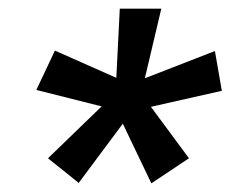

<svg xmlns="http://www.w3.org/2000/svg" viewBox="-20 -706 558 444"><path d="M162 -283 91 -340 215 -460 64 -498 107 -589 249 -526 257 -686H353L315 -525L477 -588L493 -496L329 -459L417 -340L330 -282L264 -420Z"/></svg>

Font: Chivo Medium SemiBold
Style: Italic
Weight: 600
Italic angle: -8.05°
Version: Version 2.002